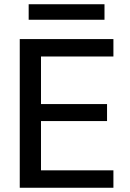

<svg xmlns="http://www.w3.org/2000/svg" viewBox="-20 -884 610 904"><path d="M73 0V-700H514V-618H173V-394H484V-314H173V-82H514V0ZM115 -791V-864H472V-791Z"/></svg>

Font: DM Sans 17pt Medium
Style: Regular
Weight: 500
Version: Version 4.004;gftools[0.9.30]